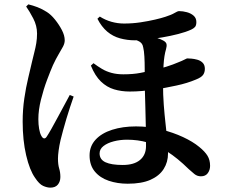

<svg xmlns="http://www.w3.org/2000/svg" viewBox="-20 -805 1040 881"><path d="M566 38Q519 38 479 24.5Q439 11 415 -18Q391 -47 391 -92Q391 -134 418.5 -164Q446 -194 494.5 -209.5Q543 -225 604 -225Q664 -225 719.5 -211Q775 -197 820 -176Q865 -155 894 -131Q920 -110 932 -90.5Q944 -71 944 -44Q944 -25 933.5 -10.5Q923 4 902 4Q885 4 872 -6.5Q859 -17 846 -29Q794 -80 747.5 -109.5Q701 -139 656.5 -151.5Q612 -164 563 -164Q531 -164 502 -156.5Q473 -149 455 -135Q437 -121 437 -101Q437 -73 464 -60.5Q491 -48 543 -48Q595 -48 622.5 -71Q650 -94 650 -135Q650 -183 649 -227.5Q648 -272 647 -311.5Q646 -351 645 -383Q644 -415 644 -437Q644 -461 644 -490Q644 -519 642.5 -545.5Q641 -572 637 -588Q634 -609 613.5 -617.5Q593 -626 579 -630L618 -646Q637 -645 657.5 -641Q678 -637 697.5 -631.5Q717 -626 729 -619Q742 -612 744 -603Q746 -594 742 -580Q733 -550 730.5 -507Q728 -464 728 -422Q728 -369 731.5 -323.5Q735 -278 739.5 -238.5Q744 -199 747.5 -164.5Q751 -130 751 -101Q751 -61 731 -29.5Q711 2 670.5 20Q630 38 566 38ZM211 56Q196 56 178 48Q160 40 141 11Q116 -24 100 -92.5Q84 -161 84 -247Q84 -302 91.5 -353Q99 -404 109.5 -447.5Q120 -491 127 -522Q132 -544 137.5 -565Q143 -586 146.5 -607Q150 -628 150 -651Q150 -687 132.5 -720.5Q115 -754 100 -775L110 -785Q131 -780 152 -772Q173 -764 195 -750Q214 -738 232.5 -715Q251 -692 264 -667Q277 -642 277 -620Q277 -606 269 -591Q261 -576 249 -556Q237 -536 223 -506Q212 -481 196 -438.5Q180 -396 168 -348Q156 -300 156 -258Q156 -234 159.5 -214Q163 -194 169 -183Q175 -171 182 -170Q189 -169 195 -179Q203 -191 216 -214Q229 -237 244.5 -266Q260 -295 275 -322.5Q290 -350 300 -369L318 -362Q310 -340 301.5 -313.5Q293 -287 284.5 -259.5Q276 -232 269.5 -207Q263 -182 258 -163Q252 -137 249 -114.5Q246 -92 246 -78Q246 -50 251.5 -32Q257 -14 257 7Q257 28 245.5 42Q234 56 211 56ZM575 -385Q537 -385 503.5 -395Q470 -405 443 -431Q416 -457 397 -504L409 -515Q429 -500 448.5 -488.5Q468 -477 492 -470.5Q516 -464 546 -464Q591 -464 624 -470.5Q657 -477 685 -483Q715 -490 745 -499.5Q775 -509 798 -519Q816 -526 826.5 -531.5Q837 -537 839 -537Q845 -537 858 -536Q871 -535 885.5 -531Q900 -527 910 -517Q920 -507 920 -489Q920 -473 912 -461.5Q904 -450 879 -440Q839 -423 789.5 -412.5Q740 -402 693 -394Q660 -390 632 -387.5Q604 -385 575 -385ZM599 -620Q564 -620 531 -629Q498 -638 472 -660Q446 -682 427 -719L438 -729Q463 -713 491.5 -705Q520 -697 549 -697Q588 -697 624.5 -702.5Q661 -708 691 -715Q721 -722 739 -728Q767 -737 781 -745.5Q795 -754 802 -754Q819 -754 837.5 -749Q856 -744 868.5 -733Q881 -722 881 -704Q881 -688 874.5 -681Q868 -674 857 -669Q833 -658 798 -649Q763 -640 725 -633.5Q687 -627 653 -623.5Q619 -620 599 -620Z"/></svg>

Font: Noto Serif SC ExtraLight
Style: Bold
Weight: 700
Version: Version 2.002-H1;hotconv 1.1.0;makeotfexe 2.6.0